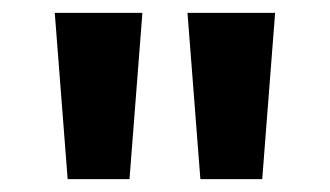

<svg xmlns="http://www.w3.org/2000/svg" viewBox="-20 -734 512 298"><path d="M201 -714 181 -456H85L65 -714ZM407 -714 387 -456H291L271 -714Z"/></svg>

Font: Noto Sans Thaana
Style: Regular
Weight: 400
Designer: Monotype Design Team
Foundry: Monotype Imaging Inc.
Version: Version 2.001